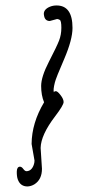

<svg xmlns="http://www.w3.org/2000/svg" viewBox="-20 -545 377 706"><path d="M129.4 -1 134.3 75.7Q134.3 115.2 106.4 132.8Q94.2 140.1 81.1 140.6Q54.7 140.6 45.4 114.7Q41.5 104 41.7 86.2Q42 68.4 53.2 67.9Q59.6 67.9 65.4 75.9Q71.3 84 76.7 84.5Q95.7 84.5 104 61.5Q106.9 53.2 106.9 45.4L96.2 -15.6Q96.7 -92.8 142.1 -168.9Q131.3 -194.8 131.3 -228.8Q131.3 -262.7 159.9 -318.1Q188.5 -373.5 197 -395.3Q205.6 -417 205.6 -442.9Q205.6 -468.8 199.7 -471.9Q193.8 -475.1 189.9 -475.1L163.1 -467.8Q145.5 -467.8 142.1 -486.8Q141.6 -490.2 141.1 -493.7Q141.1 -511.2 164.1 -520.5Q175.3 -524.9 188 -524.9Q246.6 -524.9 246.6 -442.4Q246.6 -399.4 216.3 -328.6Q185.5 -257.8 181.6 -241.2Q174.8 -213.9 178.2 -205.6Q179.2 -209.5 185.3 -209.7Q191.4 -210 202.6 -195.3Q213.9 -180.7 213.9 -169.9Q213.9 -158.2 182.6 -117.2Q130.4 -48.8 129.4 -1Z"/></svg>

Font: Kristi
Style: Regular
Weight: 400
Italic angle: -15°
Version: Version 1.004